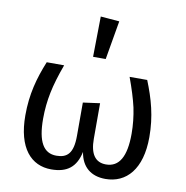

<svg xmlns="http://www.w3.org/2000/svg" viewBox="-88 -891 955 988"><g transform="rotate(10 389.0 -397.5)"><path d="M356 -596H422L457 -799L359 -807ZM559 -527C580 -470 596 -419 606 -375C615 -331 620 -286 620 -240C620 -121 586 -62 517 -62C461 -62 433 -102 433 -181V-367L345 -355V-181C345 -89 314 -62 258 -62C191 -62 158 -117 158 -238C158 -286 163 -332 172 -376C181 -420 196 -470 217 -527H126C89 -436 65 -350 65 -239C65 -68 139 12 244 12C327 12 373 -24 390 -105C402 -28 452 12 527 12C636 12 713 -71 713 -239C713 -348 688 -435 651 -527Z"/></g></svg>

Font: Fira Sans
Style: Regular
Weight: 400
Designer: Carrois Corporate & Edenspiekermann AG
Foundry: Carrois Corporate GbR & Edenspiekermann AG
Version: Version 4.203